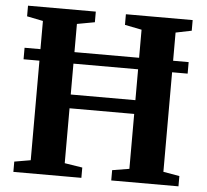

<svg xmlns="http://www.w3.org/2000/svg" viewBox="-52 -799 920 855"><g transform="rotate(5 407.5 -371.5)"><path d="M111 -58.5V-681L39 -695.5V-743H342V-695.5L263 -681V-365.5H552V-680.5L476.5 -695.5V-743H775V-695.5L704 -681V-58.5L776.5 -46V0H476V-46L552 -58.5V-304H263V-58.5L342.5 -46V0H38.5V-46ZM773.5 -555V-503.5H40V-555Z"/></g></svg>

Font: Merriweather 60pt
Style: Bold
Weight: 700
Version: Version 2.100